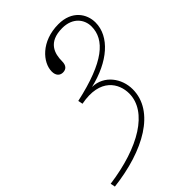

<svg xmlns="http://www.w3.org/2000/svg" viewBox="-315 -797 1157 1157"><g transform="rotate(-45 263.5 -218.5)"><path d="M-48 218 -42 248C232 216 449 97 449 -91C449 -183 386 -272 285 -274C459 -315 575 -414 575 -534C575 -607 525 -685 409 -685C262 -685 179 -587 179 -511C179 -475 199 -459 223 -459C250 -459 267 -475 267 -511C267 -575 288 -652 409 -652C498 -652 541 -594 541 -534C541 -422 441 -333 167 -273L173 -243C358 -279 416 -172 416 -88C416 67 226 181 -48 218Z"/></g></svg>

Font: Louise
Style: Regular
Weight: 400
Designer: Ange Degheest & Luna Delabre & Camille Depalle
Foundry: Velvetyne Type Foundry
Version: Version 1.000;FEAKit 1.0